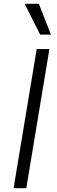

<svg xmlns="http://www.w3.org/2000/svg" viewBox="-20 -984 300 1004"><path d="M190.3 -802.9H246.4L183.2 -964.1H108.7ZM238.3 -727.3H171.9L51.1 0H117.5Z"/></svg>

Font: TID UI Light
Style: Italic
Weight: 300
Italic angle: -9.39999°
Designer: The TID Project Authors
Foundry: Bakken & Bæck
Version: Version 1.001;hotconv 1.0.109;makeotfexe 2.5.65596